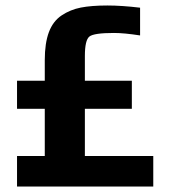

<svg xmlns="http://www.w3.org/2000/svg" viewBox="-20 -679 620 699"><path d="M538 0V-111H289V-283H460V-385H289V-475C289 -513.7 294.5 -537.3 305.5 -546C316.5 -554.7 346.3 -559 395 -559C419.7 -559 451.3 -556 490 -550V-651C445.3 -656.3 405.7 -659 371 -659C332.3 -659 300.2 -656.5 274.5 -651.5C248.8 -646.5 225.5 -637 204.5 -623C183.5 -609 168 -588.7 158 -562C148 -535.3 143 -501.3 143 -460V-385H42V-283H143V-111H42V0Z"/></svg>

Font: Play
Style: Bold
Weight: 700
Designer: Jonas Hecksher
Foundry: Jonas Hecksher, Playtypeª, e-types AS
Version: Version 1.002